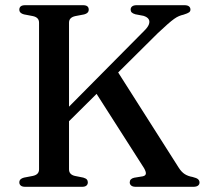

<svg xmlns="http://www.w3.org/2000/svg" viewBox="-20 -720 792 740"><path d="M200.5 -263 535.5 -601Q550 -615 554 -626.5Q558 -638 552.8 -646.2Q547.5 -654.5 533 -659L501.5 -665Q491.5 -668 487.5 -672.2Q483.5 -676.5 483.5 -683Q483.5 -691 489.5 -695.5Q495.5 -700 507 -700H690.5Q702.5 -700 708.2 -695.5Q714 -691 714 -683Q714 -676.5 708.8 -672.5Q703.5 -668.5 687.5 -663.5Q678.5 -661.5 670 -658Q661.5 -654.5 651.2 -647.2Q641 -640 626 -626.8Q611 -613.5 588 -592L218.5 -225.5ZM338 -380.5 427 -454 669 -73.5Q679.5 -57 692 -49Q704.5 -41 722 -38Q738.5 -34 743.8 -28.8Q749 -23.5 749 -16.5Q749 -9 743 -4.5Q737 0 725 0H503.5Q491.5 0 485.8 -4.8Q480 -9.5 480 -17Q480 -24 484.2 -28.5Q488.5 -33 497 -35L530.5 -40.5Q541.5 -43 542.2 -50.8Q543 -58.5 534.5 -73ZM246 -67.5Q246 -57 251.8 -50.8Q257.5 -44.5 268.5 -42L301 -35.5Q311 -32.5 314.8 -28.2Q318.5 -24 318.5 -17Q318.5 -9.5 313.2 -4.8Q308 0 296 0H77.5Q65.5 0 60 -4.8Q54.5 -9.5 54.5 -17Q54.5 -31 72.5 -35.5L106.5 -42Q118.5 -44.5 124.5 -50.8Q130.5 -57 130.5 -67.5V-632.5Q130.5 -643 124.5 -649.2Q118.5 -655.5 106.5 -658L72.5 -664.5Q54.5 -669 54.5 -683Q54.5 -691 60 -695.5Q65.5 -700 77.5 -700H299.5Q311.5 -700 316.8 -695.5Q322 -691 322 -683Q322 -669 304.5 -664.5L270.5 -658Q258.5 -655.5 252.2 -649.2Q246 -643 246 -632.5Z"/></svg>

Font: Fraunces 28pt
Style: Regular
Weight: 400
Version: Version 1.000;[b76b70a41]